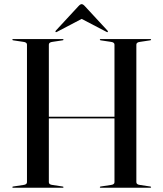

<svg xmlns="http://www.w3.org/2000/svg" viewBox="-20 -884 769 904"><path d="M210 -26Q210 -15 227.5 -13L274 -6Q279 -5.5 279 -3Q279 0 275 0H42Q38 0 38 -3Q38 -5.5 43 -6L89.5 -13Q107 -15 107 -26V-674Q107 -685 89.5 -687L43 -694Q38 -694.5 38 -697Q38 -700 42 -700H275Q279 -700 279 -697Q279 -694.5 274 -694L227.5 -687Q210 -685 210 -674V-334.5H519V-674Q519 -685 501.5 -687L455 -694Q450 -694.5 450 -697Q450 -700 454 -700H687Q691.5 -700 691.5 -697Q691.5 -694.5 686.5 -694L640 -687Q622 -685 622 -674V-26Q622 -15 640 -13L686.5 -6Q691.5 -5.5 691.5 -3Q691.5 0 687 0H454Q450 0 450 -3Q450 -5.5 455 -6L501.5 -13Q519 -15 519 -26V-326.5H210ZM487 -733Q485.5 -731.5 480.5 -734.5L364.5 -795L249 -734.5Q244 -731.5 242 -733Q239.5 -735.5 243 -740L349 -854.5Q358 -864.5 364.5 -864.5Q371 -864.5 380 -854.5L486 -740Q489.5 -735.5 487 -733Z"/></svg>

Font: Fraunces144ptRegular
Style: Regular
Weight: 400
Version: Version 1.000;[0bf87f6ff]